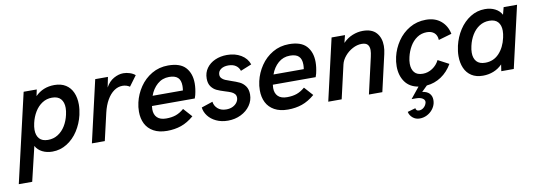

<svg xmlns="http://www.w3.org/2000/svg" viewBox="-87 -870 4196 1494"><g transform="rotate(-10 2010.5 -123.0)"><path d="M131.8 -487.8H235.4L224.6 -437Q285.2 -498 375.5 -498Q428.7 -498 465.1 -474.9Q501.5 -451.7 519.5 -410.6Q537.6 -369.6 537.6 -316.4Q537.6 -277.8 527.8 -234.4Q512.2 -167.5 476.3 -111.8Q440.4 -56.2 387.7 -23.2Q335 9.8 272.5 9.8Q227.5 9.8 192.6 -8.1Q157.7 -25.9 140.6 -58.1L75.7 213.9H-30.3ZM425.3 -253.9Q432.1 -283.7 432.1 -307.6Q432.1 -352.1 409.7 -378.2Q387.2 -404.3 340.3 -404.3Q297.4 -404.3 262.7 -381.6Q228 -358.9 204.6 -320.3Q181.2 -281.7 170.4 -234.4Q163.6 -204.6 163.6 -180.7Q163.6 -136.7 186 -111.3Q208.5 -85.9 254.4 -85.9Q298.3 -85.9 333.3 -108.2Q368.2 -130.4 391.4 -168.2Q414.6 -206.1 425.3 -253.9Z M697.3 -487.8H797.9L781.2 -406.7Q805.7 -452.1 844.2 -473.6Q882.8 -495.1 919.9 -495.1Q945.3 -495.1 971.2 -486.6Q997.1 -478 1013.2 -463.4L953.6 -382.8Q928.2 -399.9 896 -399.9Q860.8 -399.9 829.3 -377.7Q797.9 -355.5 773.9 -314Q750 -272.5 736.8 -215.8L687 0H585Z M988.3 -178.7Q988.3 -215.8 996.6 -251Q1011.2 -314.9 1048.8 -370.6Q1086.4 -426.3 1144.3 -460.2Q1202.1 -494.1 1273.4 -494.1Q1368.7 -494.1 1411.4 -446.8Q1454.1 -399.4 1454.1 -321.3Q1454.1 -279.3 1442.4 -231Q1438.5 -216.3 1434.1 -205.1H1095.7Q1093.8 -192.9 1093.8 -178.7Q1093.8 -137.2 1117.7 -113.8Q1141.6 -90.3 1189 -90.3Q1232.9 -90.3 1265.6 -101.8Q1298.3 -113.3 1330.1 -140.6L1391.6 -71.8Q1341.8 -29.3 1290.8 -11.7Q1239.7 5.9 1179.7 5.9Q1115.7 5.9 1072.8 -18.1Q1029.8 -42 1009 -83.5Q988.3 -125 988.3 -178.7ZM1354 -282.7Q1356.9 -302.7 1356.9 -318.4Q1356.9 -362.3 1335 -383.5Q1313 -404.8 1265.6 -404.8Q1211.9 -404.8 1172.9 -370.6Q1133.8 -336.4 1114.7 -282.7Z M1475.6 -126.5 1564.9 -156.2Q1568.8 -124 1594 -101.3Q1619.1 -78.6 1662.1 -78.6Q1691.4 -78.6 1713.4 -89.6Q1735.4 -100.6 1747.3 -118.2Q1759.3 -135.7 1759.3 -154.8Q1759.3 -172.9 1748.5 -184.6Q1737.8 -196.3 1721.4 -203.1Q1705.1 -210 1675.8 -218.8Q1636.2 -231 1611.8 -242.4Q1587.4 -253.9 1569.8 -277.8Q1552.2 -301.8 1552.2 -340.8Q1552.2 -387.7 1577.1 -422.6Q1602.1 -457.5 1644.5 -476.3Q1687 -495.1 1738.8 -495.1Q1802.7 -495.1 1849.6 -466.8Q1896.5 -438.5 1912.6 -390.1L1825.2 -354.5Q1816.9 -381.8 1793.9 -397.5Q1771 -413.1 1734.9 -413.1Q1698.7 -413.1 1676.3 -397Q1653.8 -380.9 1653.8 -354Q1653.8 -336.9 1664.6 -325.4Q1675.3 -314 1691.4 -306.9Q1707.5 -299.8 1735.8 -290.5Q1775.9 -277.3 1801.5 -264.9Q1827.1 -252.4 1845.2 -227.3Q1863.3 -202.1 1863.3 -161.6Q1863.3 -114.7 1836.2 -75.4Q1809.1 -36.1 1762.5 -13.2Q1715.8 9.8 1659.7 9.8Q1607.9 9.8 1567.4 -9.3Q1526.9 -28.3 1503.2 -59.6Q1479.5 -90.8 1475.6 -126.5Z M1943.4 -178.7Q1943.4 -215.8 1951.7 -251Q1966.3 -314.9 2003.9 -370.6Q2041.5 -426.3 2099.4 -460.2Q2157.2 -494.1 2228.5 -494.1Q2323.7 -494.1 2366.5 -446.8Q2409.2 -399.4 2409.2 -321.3Q2409.2 -279.3 2397.5 -231Q2393.6 -216.3 2389.2 -205.1H2050.8Q2048.8 -192.9 2048.8 -178.7Q2048.8 -137.2 2072.8 -113.8Q2096.7 -90.3 2144 -90.3Q2188 -90.3 2220.7 -101.8Q2253.4 -113.3 2285.2 -140.6L2346.7 -71.8Q2296.9 -29.3 2245.8 -11.7Q2194.8 5.9 2134.8 5.9Q2070.8 5.9 2027.8 -18.1Q1984.9 -42 1964.1 -83.5Q1943.4 -125 1943.4 -178.7ZM2309.1 -282.7Q2312 -302.7 2312 -318.4Q2312 -362.3 2290 -383.5Q2268.1 -404.8 2220.7 -404.8Q2167 -404.8 2127.9 -370.6Q2088.9 -336.4 2069.8 -282.7Z M2564.9 -487.8H2670.9L2655.8 -428.7Q2689.5 -463.4 2730.5 -479.7Q2771.5 -496.1 2812 -496.1Q2884.3 -496.1 2919.2 -456.3Q2954.1 -416.5 2954.1 -353Q2954.1 -323.7 2946.3 -289.6L2879.9 0H2773.9L2839.4 -286.1Q2846.7 -317.9 2846.7 -338.4Q2846.7 -367.2 2832.5 -382.6Q2818.4 -397.9 2785.6 -397.9Q2750 -397.9 2714.4 -378.9Q2678.7 -359.9 2653.1 -329.3Q2627.4 -298.8 2619.6 -265.6L2558.6 0H2452.6Z M3346.2 -171.4 3432.1 -126Q3397 -65.9 3344.5 -31.2Q3292 3.4 3230 8.8L3185.5 52.2Q3222.2 56.2 3241.5 76.4Q3260.7 96.7 3260.7 128.4Q3260.7 141.1 3257.8 154.8Q3251.5 181.2 3233.2 203.6Q3214.8 226.1 3188.2 239.3Q3161.6 252.4 3131.8 252.4Q3099.6 252.4 3076.7 232.9Q3053.7 213.4 3047.9 185.5L3111.3 167.5Q3111.8 178.2 3118.7 184.1Q3125.5 189.9 3136.7 189.9Q3157.7 189.9 3174.6 175.3Q3191.4 160.6 3196.8 139.2Q3197.8 134.3 3197.8 131.8Q3197.8 114.7 3179.4 103.8Q3161.1 92.8 3128.4 92.8H3094.7L3164.6 6.3Q3094.7 -5.9 3059.6 -55.9Q3024.4 -106 3024.4 -178.2Q3024.4 -214.8 3033.2 -252.9Q3048.3 -317.4 3085.9 -372.8Q3123.5 -428.2 3181.4 -462.2Q3239.3 -496.1 3311 -496.1Q3382.3 -496.1 3428.5 -457.5Q3474.6 -418.9 3487.8 -354L3383.3 -323.7Q3381.8 -360.8 3359.9 -380.1Q3337.9 -399.4 3301.3 -399.4Q3257.8 -399.4 3223.6 -376.2Q3189.5 -353 3167.5 -315.2Q3145.5 -277.3 3135.3 -233.4Q3128.4 -205.1 3128.4 -180.2Q3128.4 -137.7 3149.4 -112.1Q3170.4 -86.4 3216.3 -86.4Q3256.8 -86.4 3292.2 -109.9Q3327.6 -133.3 3346.2 -171.4Z M4030.3 -487.8 3918.5 0H3819.8L3827.6 -52.2Q3796.4 -20.5 3757.3 -5.4Q3718.3 9.8 3674.3 9.8Q3621.1 9.8 3584.7 -13.4Q3548.3 -36.6 3530.3 -77.9Q3512.2 -119.1 3512.2 -172.4Q3512.2 -210.4 3522 -253.9Q3537.6 -320.8 3573.7 -376.5Q3609.9 -432.1 3662.6 -465.1Q3715.3 -498 3777.3 -498Q3822.8 -498 3857.4 -480.2Q3892.1 -462.4 3909.2 -430.2L3924.3 -487.8ZM3885.7 -308.1Q3885.7 -352.1 3863.5 -377.4Q3841.3 -402.8 3794.9 -402.8Q3751.5 -402.8 3716.8 -380.4Q3682.1 -357.9 3658.9 -319.8Q3635.7 -281.7 3625 -234.4Q3618.2 -205.6 3618.2 -181.2Q3618.2 -137.2 3640.6 -111.8Q3663.1 -86.4 3709.5 -86.4Q3774.9 -86.4 3818.6 -132.8Q3862.3 -179.2 3878.9 -253.9Q3885.7 -283.7 3885.7 -308.1Z"/></g></svg>

Font: Acari Sans SemiBold
Style: Italic
Weight: 600
Italic angle: -13°
Designer: Alfredo Marco Pradil and Stefan Peev
Foundry: Hanken Design Co.
Version: Version 1.045;January 11, 2019;FontCreator 11.5.0.2425 64-bi